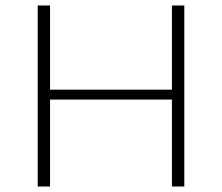

<svg xmlns="http://www.w3.org/2000/svg" viewBox="-20 -678 807 698"><path d="M605 0V-658H650V0ZM117 0V-658H162V0ZM133 -316V-352H635V-316Z"/></svg>

Font: Ysabeau SC ExtraLight
Style: Regular
Weight: 250
Designer: Christian Thalmann (Catharsis Fonts)
Version: Version 2.001;gftools[0.9.30]; featfreeze: smcp